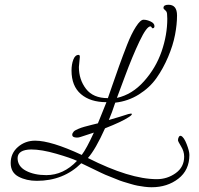

<svg xmlns="http://www.w3.org/2000/svg" viewBox="-20 -692 838 808"><path d="M689 -672Q725 -672 725 -627Q725 -589 716.5 -545Q708 -501 687.5 -452.5Q667 -404 638.5 -363.5Q610 -323 564.5 -294.5Q519 -266 465 -260Q451 -217 438 -187Q487 -201 520 -212L531 -214Q533 -214 534 -213.5Q535 -213 535 -212Q535 -207 520 -198Q493 -180 422 -152Q382 -63 350 -27Q526 62 640 62Q684 62 719.5 36.5Q755 11 755 -33Q755 -55 742 -76Q729 -97 729 -102Q729 -109 732.5 -115.5Q736 -122 742 -120Q754 -115 765.5 -85.5Q777 -56 777 -40Q777 24 730.5 60Q684 96 618 96Q604 96 588.5 94Q573 92 559.5 89.5Q546 87 528 81.5Q510 76 498 72.5Q486 69 466 60.5Q446 52 436 48.5Q426 45 405 35Q384 25 377 21.5Q370 18 348 7.5Q326 -3 322 -5Q247 69 135 69Q91 69 58 51.5Q25 34 25 -6Q25 -47 55.5 -73.5Q86 -100 128 -100Q195 -100 324 -40Q344 -66 375 -134L320 -116Q312 -113 304 -113Q284 -113 284 -125Q284 -131 290 -138Q294 -143 308 -149Q322 -155 335 -158.5Q348 -162 367.5 -167Q387 -172 392 -173Q403 -199 428 -262Q360 -262 320.5 -296Q281 -330 281 -395Q281 -421 288.5 -441Q296 -461 311 -461Q316 -461 316 -452Q316 -447 314 -431.5Q312 -416 312 -410Q312 -357 342 -318Q372 -279 434 -279Q437 -287 451 -328Q465 -369 481 -413.5Q497 -458 515 -504Q533 -550 552 -579.5Q571 -609 584 -609Q598 -609 614 -601.5Q630 -594 630 -582Q630 -573 622 -573Q620 -573 618 -577Q616 -581 613 -581Q597 -581 567 -518Q537 -455 505 -368.5Q473 -282 472 -280Q536 -294 586 -350Q636 -406 660 -475.5Q684 -545 684 -613Q684 -624 683 -634Q682 -644 675 -649Q668 -654 668 -659Q668 -672 689 -672ZM304 -15Q279 -27 217 -45Q155 -63 111 -63Q55 -62 54 -27Q54 8 89 26.5Q124 45 175 45Q247 45 304 -15Z"/></svg>

Font: Bilbo Swash Caps
Style: Regular
Weight: 400
Designer: Robert E. Leuschke
Foundry: Robert E. Leuschke
Version: Version 1.003